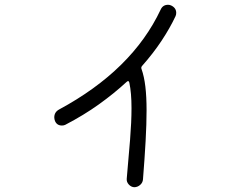

<svg xmlns="http://www.w3.org/2000/svg" viewBox="-20 -767 1040 803"><path d="M541 16Q528 15 518.5 4.5Q509 -6 510 -19Q518 -108 524 -182.5Q530 -257 530 -315Q530 -378 521 -421Q518 -433 509 -424Q457 -376 393.5 -330.5Q330 -285 253 -245Q247 -242 239 -242Q218 -242 210 -261Q207 -269 207 -276Q207 -298 227 -309Q533 -474 652 -727Q661 -747 683 -747Q690 -747 696 -744Q717 -734 717 -713Q717 -705 714 -699Q691 -650 656 -597Q621 -544 574 -491Q569 -485 572 -478Q583 -447 588 -404.5Q593 -362 593 -306Q593 -249 589 -177Q585 -105 578 -17Q577 -3 566 6.5Q555 16 541 16Z"/></svg>

Font: Kiwi Maru Light
Style: Regular
Weight: 300
Designer: Hiroki-Chan
Version: Version 1.100